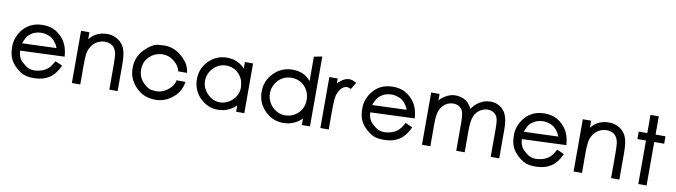

<svg xmlns="http://www.w3.org/2000/svg" viewBox="-35 -1302 6794 1929"><g transform="rotate(10 3362.0 -338.0)"><path d="M587.4 -249.5 136.2 -231.9Q140.1 -160.2 179.7 -123.5Q200.2 -104 217.8 -90.8Q235.4 -77.6 250.5 -71.8Q281.7 -58.6 322.3 -61Q401.4 -66.4 451.7 -112.3Q462.9 -122.6 475.1 -139.6Q487.3 -156.7 505.4 -189L578.6 -156.2Q536.6 -65.4 476.6 -25.9Q416.5 13.7 331.1 16.1Q299.3 17.1 270.3 13.9Q241.2 10.7 214.4 0.5Q189.9 -9.8 164.1 -29.1Q138.2 -48.3 110.8 -78.1Q82.5 -108.9 67.6 -149.7Q52.7 -190.4 51.3 -242.2Q48.3 -305.2 68.8 -354.5Q75.7 -372.1 84.5 -388.4Q93.3 -404.8 104 -419.4Q177.7 -521 308.1 -524.9Q338.9 -525.9 366.7 -521.7Q394.5 -517.6 420.4 -507.8Q449.7 -496.1 474.4 -477.3Q499 -458.5 522 -432.6Q580.6 -363.8 587.4 -249.5ZM492.2 -320.3Q483.9 -347.2 466.3 -370.8Q448.7 -394.5 432.6 -407.7Q416.5 -420.9 404.1 -426Q391.6 -431.2 388.2 -432.1Q368.7 -439.5 349.6 -442.9Q330.6 -446.3 309.6 -445.3Q276.4 -443.8 247.1 -432.1Q217.8 -420.4 190.9 -395Q179.2 -384.3 169.9 -368.4Q160.6 -352.5 152.3 -332.5Q148.4 -324.2 145.8 -314.5Q143.1 -304.7 143.6 -307.6Z M1171.9 -1.5H1087.4V-256.3Q1087.4 -300.3 1085.4 -329.3Q1083.5 -358.4 1080.1 -373Q1058.6 -467.8 959.5 -467.8Q931.2 -467.8 905.5 -458Q879.9 -448.2 858.6 -430.4Q837.4 -412.6 822.5 -388.4Q807.6 -364.3 800.3 -336.4Q795.9 -318.4 793.2 -284.2Q790.5 -250 790.5 -198.7V-1.5H705.1V-534.7H790.5V-462.4Q856 -548.3 973.6 -548.3Q1004.4 -548.3 1030.3 -540.3Q1056.2 -532.2 1081.1 -517.1Q1128.9 -486.3 1150.4 -434.1Q1160.6 -407.7 1166.3 -368.9Q1171.9 -330.1 1171.9 -276.4Z M1827.6 -210.9 1821.8 -184.1Q1811 -137.2 1786.4 -101.8Q1761.7 -66.4 1725.1 -38.6Q1649.9 18.6 1560.5 18.6Q1555.2 18.6 1549.1 18.3Q1543 18.1 1536.1 17.6Q1483.9 14.2 1440.7 -5.4Q1397.5 -24.9 1359.9 -63Q1320.3 -104 1300 -151.1Q1279.8 -198.2 1279.8 -256.3Q1279.8 -372.6 1359.9 -451.7Q1433.6 -524.9 1492.2 -529.8Q1520.5 -532.2 1536.9 -533Q1553.2 -533.7 1558.1 -533.7Q1604.5 -533.7 1645.5 -518.8Q1686.5 -503.9 1722.7 -475.1Q1758.8 -446.3 1785.4 -410.9Q1812 -375.5 1821.8 -330.6L1827.6 -302.7H1735.4L1733.4 -318.8Q1723.1 -347.2 1705.3 -368.9Q1687.5 -390.6 1663.6 -408.2Q1614.3 -443.8 1555.7 -443.8Q1550.8 -443.8 1547.4 -443.8Q1543.9 -443.8 1539.6 -442.9Q1470.7 -437.5 1421.4 -389.6Q1393.1 -361.8 1379.9 -328.6Q1366.7 -295.4 1366.7 -256.3Q1366.7 -217.3 1379.9 -184.3Q1393.1 -151.4 1421.4 -123Q1469.7 -74.7 1509.3 -70.8Q1528.8 -68.8 1540.8 -68.1Q1552.7 -67.4 1556.6 -67.4Q1585.9 -67.4 1612.5 -77.4Q1639.2 -87.4 1664.6 -105.5Q1688.5 -123.5 1706.3 -145Q1724.1 -166.5 1733.4 -194.3L1735.4 -210.9Z M2463.9 -3.9H2380.4V-69.3Q2357.9 -41 2306.6 -16.4Q2255.4 8.3 2195.3 8.3Q2088.4 8.3 2012.2 -69.3Q1935.5 -147.9 1935.5 -259.8Q1935.5 -369.1 2012.2 -445.8Q2089.8 -523.4 2197.8 -523.4Q2259.3 -523.4 2309.6 -497.8Q2359.9 -472.2 2380.4 -443.4V-511.2H2463.9ZM2385.3 -254.4Q2383.8 -295.9 2371.3 -328.9Q2358.9 -361.8 2332 -389.6Q2279.3 -443.8 2202.6 -443.8Q2165 -443.8 2132.1 -429Q2099.1 -414.1 2074 -388.7Q2048.8 -363.3 2033.9 -329.3Q2019 -295.4 2018.6 -257.3Q2018.1 -220.2 2033.2 -185.8Q2048.3 -151.4 2074.2 -125.2Q2100.1 -99.1 2133.3 -83.3Q2166.5 -67.4 2202.6 -68.4Q2238.3 -68.8 2272 -83.7Q2305.7 -98.6 2331.1 -123.8Q2356.4 -148.9 2371.6 -182.6Q2386.7 -216.3 2385.3 -254.4Z M3136.7 12.7H3053.7V-55.2Q3028.8 -24.4 2977.8 0.2Q2926.8 24.9 2863.3 24.9Q2754.4 24.9 2676.8 -54.2Q2597.7 -133.8 2597.7 -247.6Q2597.7 -360.4 2676.8 -439.5Q2755.9 -518.6 2864.7 -518.6Q2991.2 -518.6 3053.7 -433.6V-684.1L3136.7 -700.7ZM3057.6 -243.7Q3057.6 -285.6 3043.9 -319.8Q3030.3 -354 3003.9 -381.8Q2951.2 -436.5 2869.6 -436.5Q2818.8 -436.5 2776.9 -412.1Q2734.9 -387.7 2708 -341.3Q2682.1 -294.9 2682.1 -245.1Q2682.1 -220.7 2689 -196.5Q2695.8 -172.4 2708 -150.6Q2720.2 -128.9 2737.5 -110.6Q2754.9 -92.3 2776.9 -79.6Q2820.8 -53.7 2869.6 -53.7Q2894.5 -53.7 2918.9 -60.3Q2943.4 -66.9 2964.8 -79.1Q2986.3 -91.3 3003.9 -108.4Q3021.5 -125.5 3033.7 -147.5Q3057.6 -190.4 3057.6 -243.7Z M3519 -498.5 3475.6 -429.2Q3458 -436.5 3450.7 -439Q3443.4 -441.4 3438 -441.4Q3423.3 -441.4 3408.9 -435.5Q3394.5 -429.7 3381.6 -417.2Q3368.7 -404.8 3357.4 -385.5Q3346.2 -366.2 3338.4 -339.8Q3333 -318.8 3330.3 -277.1Q3327.6 -235.4 3327.6 -169.9V10.3H3242.2V-509.8H3327.6V-458Q3342.3 -478 3376 -500.7Q3409.7 -523.4 3447.8 -523.4Q3476.1 -523.4 3519 -498.5Z M4159.2 -249.5 3708 -231.9Q3711.9 -160.2 3751.5 -123.5Q3772 -104 3789.6 -90.8Q3807.1 -77.6 3822.3 -71.8Q3853.5 -58.6 3894 -61Q3973.1 -66.4 4023.4 -112.3Q4034.7 -122.6 4046.9 -139.6Q4059.1 -156.7 4077.1 -189L4150.4 -156.2Q4108.4 -65.4 4048.3 -25.9Q3988.3 13.7 3902.8 16.1Q3871.1 17.1 3842 13.9Q3813 10.7 3786.1 0.5Q3761.7 -9.8 3735.8 -29.1Q3710 -48.3 3682.6 -78.1Q3654.3 -108.9 3639.4 -149.7Q3624.5 -190.4 3623 -242.2Q3620.1 -305.2 3640.6 -354.5Q3647.5 -372.1 3656.2 -388.4Q3665 -404.8 3675.8 -419.4Q3749.5 -521 3879.9 -524.9Q3910.6 -525.9 3938.5 -521.7Q3966.3 -517.6 3992.2 -507.8Q4021.5 -496.1 4046.1 -477.3Q4070.8 -458.5 4093.8 -432.6Q4152.3 -363.8 4159.2 -249.5ZM4064 -320.3Q4055.7 -347.2 4038.1 -370.8Q4020.5 -394.5 4004.4 -407.7Q3988.3 -420.9 3975.8 -426Q3963.4 -431.2 3960 -432.1Q3940.4 -439.5 3921.4 -442.9Q3902.3 -446.3 3881.3 -445.3Q3848.1 -443.8 3818.8 -432.1Q3789.6 -420.4 3762.7 -395Q3751 -384.3 3741.7 -368.4Q3732.4 -352.5 3724.1 -332.5Q3720.2 -324.2 3717.5 -314.5Q3714.8 -304.7 3715.3 -307.6Z M5064.9 -1.5H4978V-291Q4978 -332 4974.9 -359.1Q4971.7 -386.2 4965.8 -401.4Q4955.6 -429.2 4929.4 -446.5Q4903.3 -463.9 4867.7 -463.9Q4823.7 -463.9 4786.1 -437Q4747.6 -409.7 4731 -366.7Q4712.4 -321.3 4712.4 -212.4V-1.5H4626.5V-273.9Q4626.5 -365.7 4615.7 -396.5Q4605 -427.2 4579.1 -445.6Q4553.2 -463.9 4517.6 -463.9Q4495.6 -463.9 4475.3 -457.8Q4455.1 -451.7 4435.5 -438.5Q4399.4 -413.1 4380.4 -367.2Q4371.1 -345.2 4366.7 -311Q4362.3 -276.9 4362.3 -228.5V-1.5H4276.9V-534.7H4362.3V-467.3Q4378.9 -491.7 4417.5 -515.6Q4443.8 -532.2 4471.7 -541Q4499.5 -549.8 4529.3 -548.3Q4559.6 -546.9 4586.2 -539.1Q4612.8 -531.2 4634.5 -515.6Q4656.2 -500 4673.1 -475.8Q4689.9 -451.7 4693.8 -439.5Q4717.8 -482.9 4769.3 -515.6Q4820.8 -548.3 4881.3 -548.3Q4937.5 -548.3 4980.5 -519.5Q5001.5 -505.4 5017.3 -486.3Q5033.2 -467.3 5043.7 -440.2Q5054.2 -413.1 5059.6 -376.7Q5064.9 -340.3 5064.9 -291Z M5706.1 -249.5 5254.9 -231.9Q5258.8 -160.2 5298.3 -123.5Q5318.8 -104 5336.4 -90.8Q5354 -77.6 5369.1 -71.8Q5400.4 -58.6 5440.9 -61Q5520 -66.4 5570.3 -112.3Q5581.5 -122.6 5593.8 -139.6Q5606 -156.7 5624 -189L5697.3 -156.2Q5655.3 -65.4 5595.2 -25.9Q5535.2 13.7 5449.7 16.1Q5418 17.1 5388.9 13.9Q5359.9 10.7 5333 0.5Q5308.6 -9.8 5282.7 -29.1Q5256.8 -48.3 5229.5 -78.1Q5201.2 -108.9 5186.3 -149.7Q5171.4 -190.4 5169.9 -242.2Q5167 -305.2 5187.5 -354.5Q5194.3 -372.1 5203.1 -388.4Q5211.9 -404.8 5222.7 -419.4Q5296.4 -521 5426.8 -524.9Q5457.5 -525.9 5485.4 -521.7Q5513.2 -517.6 5539.1 -507.8Q5568.4 -496.1 5593 -477.3Q5617.7 -458.5 5640.6 -432.6Q5699.2 -363.8 5706.1 -249.5ZM5610.8 -320.3Q5602.5 -347.2 5585 -370.8Q5567.4 -394.5 5551.3 -407.7Q5535.2 -420.9 5522.7 -426Q5510.3 -431.2 5506.8 -432.1Q5487.3 -439.5 5468.3 -442.9Q5449.2 -446.3 5428.2 -445.3Q5395 -443.8 5365.7 -432.1Q5336.4 -420.4 5309.6 -395Q5297.9 -384.3 5288.6 -368.4Q5279.3 -352.5 5271 -332.5Q5267.1 -324.2 5264.4 -314.5Q5261.7 -304.7 5262.2 -307.6Z M6290.5 -1.5H6206.1V-256.3Q6206.1 -300.3 6204.1 -329.3Q6202.1 -358.4 6198.7 -373Q6177.2 -467.8 6078.1 -467.8Q6049.8 -467.8 6024.2 -458Q5998.5 -448.2 5977.3 -430.4Q5956.1 -412.6 5941.2 -388.4Q5926.3 -364.3 5918.9 -336.4Q5914.6 -318.4 5911.9 -284.2Q5909.2 -250 5909.2 -198.7V-1.5H5823.7V-534.7H5909.2V-462.4Q5974.6 -548.3 6092.3 -548.3Q6123 -548.3 6148.9 -540.3Q6174.8 -532.2 6199.7 -517.1Q6247.6 -486.3 6269 -434.1Q6279.3 -407.7 6284.9 -368.9Q6290.5 -330.1 6290.5 -276.4Z M6671.4 -434.1H6570.3V9.8H6485.8V-434.1H6398.4V-509.8H6485.8V-695.8H6570.3V-509.8H6671.4Z"/></g></svg>

Font: Kawthoolei
Style: Bold
Weight: 700
Designer: Moe Zed
Foundry: Moe Zed
Version: Version 1.000;July 10, 2024;FontCreator 14.0.0.2901 32-bit